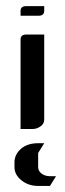

<svg xmlns="http://www.w3.org/2000/svg" viewBox="-20 -426 214 634"><path d="M47.9 -374V-390.1Q47.9 -405.8 66.9 -405.8H126V-390.1Q126 -374 106.9 -374ZM47.9 0V-295.9Q47.9 -312 66.9 -312H126V-30.8Q126 -17.1 113.8 -8.8Q102.1 0 86.9 0ZM27.8 109.9Q27.8 84 49.8 64.9Q70.8 46.9 106 46.9H126L106 79.1V126Q106 138.7 117.7 147.5Q128.9 155.8 145 155.8H165L145 188H106Q73.7 188 50.8 169.4Q27.8 150.9 27.8 126Z"/></svg>

Font: Hhenum
Style: Regular
Weight: 400
Designer: T. Christopher White
Version: Version 1.0